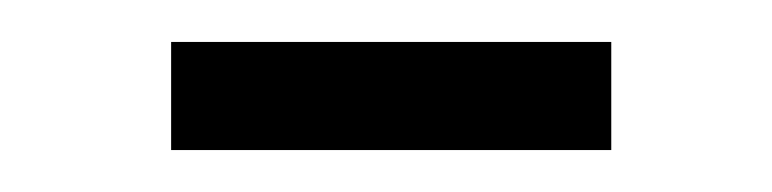

<svg xmlns="http://www.w3.org/2000/svg" viewBox="-20 -318 370 92"><path d="M272.9 -297.9V-246.1H62V-297.9Z"/></svg>

Font: Junction Light
Style: Regular
Weight: 300
Designer: Caroline Hadilaksono
Foundry: Caroline Hadilaksono
Version: Version 1.002